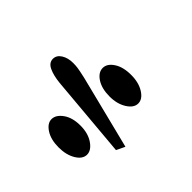

<svg xmlns="http://www.w3.org/2000/svg" viewBox="-126 -911 475 475"><g transform="rotate(-45 111.5 -673.5)"><path d="M-6.8 -586.4Q-22 -586.4 -33 -604.5Q-43.9 -622.6 -43.9 -648.9Q-43.9 -676.3 -32.7 -693.6Q-21.5 -710.9 -6.8 -710.9Q8.3 -710.9 20.5 -693.8Q32.7 -676.8 32.7 -648.9Q32.7 -622.1 20.5 -604.2Q8.3 -586.4 -6.8 -586.4ZM74.2 -533.2 51.8 -543.9 70.8 -759.8Q73.2 -783.7 80.3 -798.8Q87.4 -814 101.1 -814Q113.8 -814 121.6 -801.5Q129.4 -789.1 129.4 -771Q129.4 -762.7 128.4 -755.1Q127.4 -747.6 122.6 -726.1ZM172.4 -586.4Q157.2 -586.4 145.8 -604.5Q134.3 -622.6 134.3 -648.9Q134.3 -676.3 145.5 -693.6Q156.7 -710.9 172.4 -710.9Q187.5 -710.9 198.7 -693.8Q210 -676.8 210 -648.9Q210 -622.1 198.7 -604.2Q187.5 -586.4 172.4 -586.4Z"/></g></svg>

Font: Scarab Serif
Style: Condensed
Weight: 400
Designer: John Roberts
Foundry: Scarab
Version: 1.0